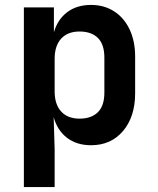

<svg xmlns="http://www.w3.org/2000/svg" viewBox="-20 -580 640 780"><path d="M77 180V-550H199V-449Q214 -501 253 -530.5Q292 -560 350 -560Q403 -560 443.5 -534Q484 -508 506.5 -460.5Q529 -413 529 -350V-201Q529 -106 480 -48Q431 10 350 10Q292 10 252.5 -20Q213 -50 198 -104L202 26V180ZM303 -98Q351 -98 377.5 -124Q404 -150 404 -204V-346Q404 -400 377.5 -426Q351 -452 303 -452Q255 -452 228.5 -423Q202 -394 202 -341V-209Q202 -156 228.5 -127Q255 -98 303 -98Z"/></svg>

Font: JetBrains Mono NL
Style: Bold
Weight: 700
Monospace: yes
Designer: Philipp Nurullin, Konstantin Bulenkov
Foundry: JetBrains
Version: Version 2.305; ttfautohint (v1.8.4.7-5d5b)